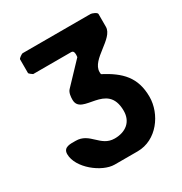

<svg xmlns="http://www.w3.org/2000/svg" viewBox="-167 -831 912 962"><g transform="rotate(-30 289.0 -350.0)"><path d="M93 -590H313C328 -590 328 -574 328 -565C328 -562 327 -554 327 -553L213 -433C201 -420 199 -396 199 -380C199 -282 394 -376 394 -204C394 -140 349 -106 286 -106C204 -106 192 -194 110 -194C81 -194 40 -198 40 -157C40 -77 147 7 220 7H353C464 7 541 -101 541 -200C541 -313 484 -369 387 -420C386 -422 386 -431 386 -433C386 -506 527 -545 527 -613V-687C527 -697 499 -707 493 -707H100C94 -707 73 -692 73 -687V-607C73 -604 92 -590 93 -590Z"/></g></svg>

Font: Asimov Print
Style: C
Weight: 500
Designer: Google
Version: Version 2.000980: 2014